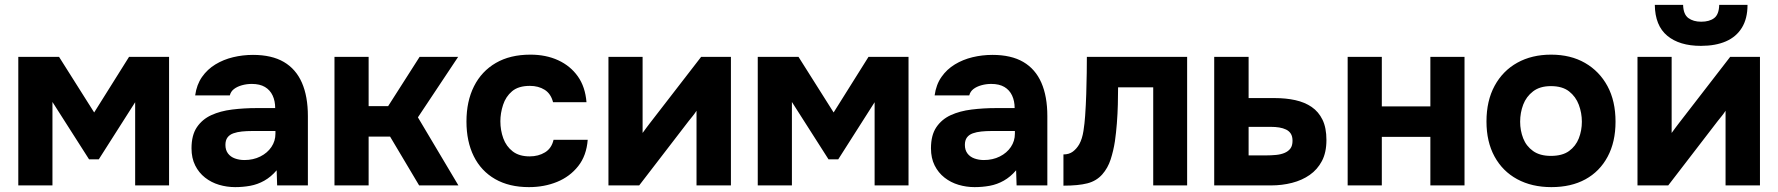

<svg xmlns="http://www.w3.org/2000/svg" viewBox="-20 -760 7289 787"><path d="M55 0V-527H222L366 -299L509 -527H673V0H534V-341L385 -107H345L195 -342V0Z M944 7Q910 7 878 -2.5Q846 -12 820.5 -32Q795 -52 780 -82Q765 -112 765 -152Q765 -206 787 -238.5Q809 -271 846 -288Q883 -305 931.5 -311Q980 -317 1032 -317H1108Q1108 -346 1097.5 -368.5Q1087 -391 1066 -403.5Q1045 -416 1012 -416Q991 -416 971.5 -410.5Q952 -405 939 -395Q926 -385 922 -369H780Q786 -413 808 -444.5Q830 -476 863 -496Q896 -516 935.5 -525.5Q975 -535 1017 -535Q1094 -535 1143.5 -506Q1193 -477 1217.5 -421Q1242 -365 1242 -284V0H1116L1114 -62Q1091 -35 1063.5 -19.5Q1036 -4 1006 1.5Q976 7 944 7ZM982 -104Q1018 -104 1047 -118.5Q1076 -133 1092.5 -157.5Q1109 -182 1109 -212V-223H1013Q991 -223 971.5 -221Q952 -219 936.5 -213.5Q921 -208 912.5 -196.5Q904 -185 904 -166Q904 -145 914.5 -131Q925 -117 943 -110.5Q961 -104 982 -104Z M1351 0V-527H1491V-325H1571L1700 -527H1858L1693 -279L1859 0H1698L1579 -200H1491V0Z M2148 7Q2067 7 2009.5 -26Q1952 -59 1922 -119.5Q1892 -180 1892 -262Q1892 -345 1923 -406.5Q1954 -468 2012.5 -502Q2071 -536 2154 -536Q2218 -536 2268 -513Q2318 -490 2348.5 -447Q2379 -404 2384 -341H2247Q2238 -376 2212.5 -392Q2187 -408 2152 -408Q2105 -408 2079 -386Q2053 -364 2042 -330Q2031 -296 2031 -263Q2031 -226 2043 -193Q2055 -160 2081.5 -139.5Q2108 -119 2151 -119Q2187 -119 2214 -135.5Q2241 -152 2249 -187H2389Q2384 -122 2350 -79Q2316 -36 2263.5 -14.5Q2211 7 2148 7Z M2474 0V-527H2614V-215Q2621 -225 2629 -235.5Q2637 -246 2643 -254L2854 -527H2976V0H2835V-306Q2828 -295 2819.5 -284.5Q2811 -274 2803 -264L2600 0Z M3086 0V-527H3253L3397 -299L3540 -527H3704V0H3565V-341L3416 -107H3376L3226 -342V0Z M3975 7Q3941 7 3909 -2.5Q3877 -12 3851.5 -32Q3826 -52 3811 -82Q3796 -112 3796 -152Q3796 -206 3818 -238.5Q3840 -271 3877 -288Q3914 -305 3962.5 -311Q4011 -317 4063 -317H4139Q4139 -346 4128.5 -368.5Q4118 -391 4097 -403.5Q4076 -416 4043 -416Q4022 -416 4002.5 -410.5Q3983 -405 3970 -395Q3957 -385 3953 -369H3811Q3817 -413 3839 -444.5Q3861 -476 3894 -496Q3927 -516 3966.5 -525.5Q4006 -535 4048 -535Q4125 -535 4174.5 -506Q4224 -477 4248.5 -421Q4273 -365 4273 -284V0H4147L4145 -62Q4122 -35 4094.5 -19.5Q4067 -4 4037 1.5Q4007 7 3975 7ZM4013 -104Q4049 -104 4078 -118.5Q4107 -133 4123.5 -157.5Q4140 -182 4140 -212V-223H4044Q4022 -223 4002.5 -221Q3983 -219 3967.5 -213.5Q3952 -208 3943.5 -196.5Q3935 -185 3935 -166Q3935 -145 3945.5 -131Q3956 -117 3974 -110.5Q3992 -104 4013 -104Z M4339 1V-127Q4362 -127 4377.5 -138.5Q4393 -150 4404 -169Q4416 -191 4421 -223Q4426 -255 4428 -286Q4431 -329 4432.5 -375Q4434 -421 4434.5 -461Q4435 -501 4435 -527H4846V0H4707V-402H4563Q4563 -370 4562 -331.5Q4561 -293 4558 -254.5Q4555 -216 4550 -181Q4544 -142 4532.5 -106.5Q4521 -71 4498 -45Q4474 -18 4437 -8.5Q4400 1 4339 1Z M4957 0V-527H5098V-358H5205Q5251 -358 5289.5 -349.5Q5328 -341 5356.5 -321.5Q5385 -302 5401 -269Q5417 -236 5417 -186Q5417 -135 5398.5 -100Q5380 -65 5348.5 -43Q5317 -21 5276 -10.5Q5235 0 5190 0ZM5098 -123H5168Q5191 -123 5211 -125Q5231 -127 5246 -133.5Q5261 -140 5269.5 -151.5Q5278 -163 5278 -183Q5278 -201 5271 -212Q5264 -223 5251.5 -229Q5239 -235 5223.5 -237.5Q5208 -240 5190 -240H5098Z M5504 0V-527H5644V-324H5843V-527H5983V0H5843V-199H5644V0Z M6339 7Q6259 7 6199 -25.5Q6139 -58 6106 -118.5Q6073 -179 6073 -262Q6073 -347 6106.5 -408.5Q6140 -470 6199.5 -503Q6259 -536 6338 -536Q6418 -536 6477 -502Q6536 -468 6569 -407Q6602 -346 6602 -261Q6602 -178 6569.5 -117.5Q6537 -57 6478.5 -25Q6420 7 6339 7ZM6337 -121Q6384 -121 6411.5 -141Q6439 -161 6451.5 -193Q6464 -225 6464 -261Q6464 -297 6451.5 -330.5Q6439 -364 6411.5 -385.5Q6384 -407 6337 -407Q6292 -407 6264 -385.5Q6236 -364 6223.5 -331Q6211 -298 6211 -261Q6211 -225 6223.5 -193Q6236 -161 6264 -141Q6292 -121 6337 -121Z M6692 0V-527H6832V-215Q6839 -225 6847 -235.5Q6855 -246 6861 -254L7072 -527H7194V0H7053V-306Q7046 -295 7037.5 -284.5Q7029 -274 7021 -264L6818 0ZM6952 -572Q6864 -572 6814 -613.5Q6764 -655 6763 -740H6879Q6880 -701 6900.5 -686Q6921 -671 6953 -671Q6987 -671 7006.5 -686Q7026 -701 7027 -740H7143Q7143 -684 7120 -646.5Q7097 -609 7054.5 -590.5Q7012 -572 6952 -572Z"/></svg>

Font: Onest
Style: Bold
Weight: 700
Designer: Dmitri Voloshin, Andrey Kudryavtsev
Foundry: Dmitri Voloshin, Andrey Kudryavtsev
Version: Version 1.000;gftools[0.9.33]